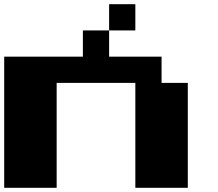

<svg xmlns="http://www.w3.org/2000/svg" viewBox="-20 -1020 1040 915"><path d="M500 -937.5V-1000H562.5H625V-937.5V-875H562.5H500V-812.5V-750H625H750V-687.5V-625H812.5H875V-375V-125H750H625V-375V-625H437.5H250V-375V-125H125H0V-437.5V-750H187.5H375V-812.5V-875H437.5H500Z"/></svg>

Font: Press Start 2P
Style: Regular
Weight: 500
Monospace: yes
Version: Version 2.14